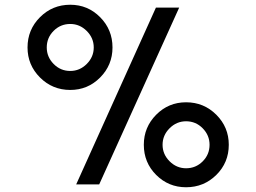

<svg xmlns="http://www.w3.org/2000/svg" viewBox="-20 -777 1080 809"><path d="M276 -398Q201 -398 148.5 -450.5Q96 -503 96 -577Q96 -652 148.5 -704.5Q201 -757 276 -757Q350 -757 402 -704.5Q454 -652 454 -577Q454 -503 402 -450.5Q350 -398 276 -398ZM301 0 637 -745H735L398 0ZM276 -478Q316 -478 345.5 -507.5Q375 -537 375 -577Q375 -617 345.5 -646.5Q316 -676 276 -676Q235 -676 206 -647Q177 -618 177 -577Q177 -537 206 -507.5Q235 -478 276 -478ZM764 12Q690 12 638 -40Q586 -92 586 -167Q586 -241 638 -293.5Q690 -346 764 -346Q839 -346 891.5 -293.5Q944 -241 944 -167Q944 -92 891.5 -40Q839 12 764 12ZM764 -68Q805 -68 834 -97Q863 -126 863 -167Q863 -207 834 -236.5Q805 -266 764 -266Q724 -266 694.5 -236.5Q665 -207 665 -167Q665 -127 694.5 -97.5Q724 -68 764 -68Z"/></svg>

Font: Plus Jakarta Display
Style: Regular
Weight: 400
Designer: Gumpita Rahayu
Foundry: Tokotype Studio
Version: Version 1.000;hotconv 1.0.109;makeotfexe 2.5.65596